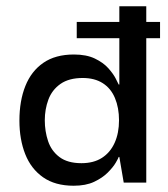

<svg xmlns="http://www.w3.org/2000/svg" viewBox="-20 -583 537 613"><path d="M215 10Q156 10 117.5 -17Q79 -44 60.5 -91Q42 -138 42 -198Q42 -261 61 -308.5Q80 -356 118.5 -382.5Q157 -409 216 -409Q256 -409 283 -396Q310 -383 326 -365Q342 -347 349.5 -332Q357 -317 359 -313H361V-563H447V0H375L361 -82H359Q358 -78 349.5 -63.5Q341 -49 324 -32Q307 -15 280.5 -2.5Q254 10 215 10ZM240 -62Q279 -62 305.5 -79Q332 -96 346 -127Q360 -158 360 -199Q360 -239 347 -270Q334 -301 308 -317.5Q282 -334 244 -334Q200 -334 173 -315Q146 -296 134.5 -265Q123 -234 123 -199Q123 -164 133.5 -132.5Q144 -101 170 -81.5Q196 -62 240 -62ZM225 -461V-513H491V-461Z"/></svg>

Font: Darker Grotesque SemiBold
Style: Regular
Weight: 600
Designer: Gabriel Lam
Foundry: TypeRant
Version: Version 1.000;gftools[0.9.28]